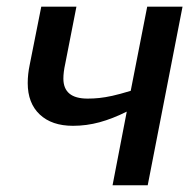

<svg xmlns="http://www.w3.org/2000/svg" viewBox="-20 -548 580 568"><path d="M520 -528.3 417 0H313L355 -217.8Q313 -196.8 274.4 -186.3Q235.8 -175.8 195.8 -175.8Q133.3 -175.8 97.7 -209.2Q62 -242.7 62 -302.2Q62 -328.6 67.9 -356.4L102.1 -528.3H206.1L172.9 -358.9Q167.5 -334.5 167.5 -315.4Q167.5 -286.1 185.3 -271.2Q203.1 -256.3 239.3 -256.3Q256.8 -256.3 273.7 -258.1Q290.5 -259.8 312.5 -264.6Q334.5 -269.5 366.7 -279.3L415.5 -528.3Z"/></svg>

Font: Arimo Medium
Style: Italic
Weight: 500
Italic angle: -12°
Designer: Steve Matteson
Foundry: Monotype Imaging Inc.
Version: Version 1.33